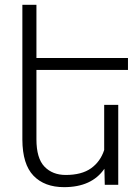

<svg xmlns="http://www.w3.org/2000/svg" viewBox="-20 -770 578 800"><path d="M131.8 -478.5V-189.5Q131.8 -110.4 165.3 -75.7Q198.7 -41 253.9 -41Q320.3 -41 359.4 -68.8Q398.4 -96.7 414.1 -145V-333H472.7V0H416.5L415 -66.9Q362.3 9.8 247.1 9.8Q165.5 9.8 119.6 -37.8Q73.7 -85.4 73.2 -188V-750H131.8V-528.3H513.2V-478.5Z"/></svg>

Font: Mardoto Light
Style: Regular
Weight: 400
Designer: Christian Robertson, Vahan Hovhannisyan
Foundry: Google
Version: Version 1.000